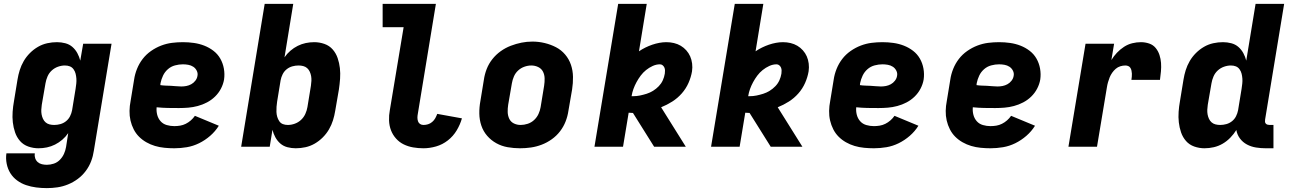

<svg xmlns="http://www.w3.org/2000/svg" viewBox="-20 -755 6640 988"><path d="M221 213Q193 213 166 209.5Q139 206 114 197.5Q89 189 68 173.5Q47 158 33.5 136.5Q20 115 14.5 88Q9 61 13 34H159Q157 47 161 59Q165 71 174 79Q183 87 195.5 90Q208 93 221 93Q239 93 257 87Q275 81 288.5 67Q302 53 309.5 36Q317 19 320 1L331 -70Q331 -70 331 -70Q331 -70 331 -70Q318 -51 300.5 -36Q283 -21 263 -11Q243 -1 221.5 3.5Q200 8 178 8Q151 8 125.5 -1Q100 -10 83 -29.5Q66 -49 57.5 -74Q49 -99 46 -125.5Q43 -152 45 -180Q47 -208 52 -235L70 -345Q74 -370 81.5 -394Q89 -418 102 -440.5Q115 -463 134 -482Q153 -501 175.5 -514Q198 -527 223 -532.5Q248 -538 273 -538Q295 -538 316 -532.5Q337 -527 352.5 -513.5Q368 -500 378 -481.5Q388 -463 393 -443L408 -530H554L463 20Q459 48 449 74.5Q439 101 421.5 124.5Q404 148 380.5 165.5Q357 183 330 194Q303 205 275.5 209Q248 213 221 213ZM259 -112Q275 -112 291 -116.5Q307 -121 320 -131.5Q333 -142 340.5 -157Q348 -172 351 -188L369 -298Q371 -311 372.5 -324.5Q374 -338 373 -351Q372 -364 369 -376Q366 -388 358.5 -398.5Q351 -409 339.5 -413.5Q328 -418 314 -418Q296 -418 278 -411.5Q260 -405 246 -392Q232 -379 224.5 -361.5Q217 -344 214 -326L195 -216Q193 -203 192.5 -190.5Q192 -178 194 -166.5Q196 -155 201 -144Q206 -133 214.5 -125.5Q223 -118 234.5 -115Q246 -112 259 -112Z M877 8Q852 8 826.5 5.5Q801 3 777.5 -4Q754 -11 733 -23Q712 -35 695.5 -51.5Q679 -68 668 -89.5Q657 -111 651.5 -135Q646 -159 646.5 -184.5Q647 -210 652 -235L670 -345Q674 -373 685 -400.5Q696 -428 714 -451.5Q732 -475 757 -492.5Q782 -510 809.5 -520.5Q837 -531 865 -534.5Q893 -538 921 -538Q950 -538 978 -534Q1006 -530 1031.5 -520Q1057 -510 1078.5 -493.5Q1100 -477 1113.5 -453.5Q1127 -430 1132 -402Q1137 -374 1133 -346Q1129 -322 1117 -299Q1105 -276 1086.5 -258Q1068 -240 1045 -228Q1022 -216 997.5 -209.5Q973 -203 949 -201Q925 -199 901 -199Q872 -199 843.5 -199.5Q815 -200 786 -203Q784 -183 789 -164Q794 -145 806.5 -131Q819 -117 838 -111.5Q857 -106 877 -106Q892 -106 907 -108.5Q922 -111 936 -118Q950 -125 962 -135.5Q974 -146 983 -159L1106 -108Q1088 -79 1061.5 -56Q1035 -33 1004.5 -18Q974 -3 941.5 2.5Q909 8 877 8ZM913 -310Q926 -310 939 -312.5Q952 -315 964 -321.5Q976 -328 985 -339.5Q994 -351 996 -364Q999 -378 992.5 -391Q986 -404 974.5 -411.5Q963 -419 949 -421.5Q935 -424 921 -424Q901 -424 880.5 -418.5Q860 -413 844 -399Q828 -385 819 -366Q810 -347 806 -327L805 -317Q818 -315 831.5 -314.5Q845 -314 858.5 -313.5Q872 -313 885.5 -311.5Q899 -310 913 -310Z M1502 8Q1480 8 1459 2.5Q1438 -3 1422.5 -16.5Q1407 -30 1397 -48.5Q1387 -67 1382 -87L1368 0H1221L1342 -735H1489L1444 -460Q1444 -460 1444 -460Q1444 -460 1444 -460Q1457 -479 1474.5 -494Q1492 -509 1512 -519Q1532 -529 1553.5 -533.5Q1575 -538 1597 -538Q1624 -538 1649.5 -529Q1675 -520 1692 -500.5Q1709 -481 1717.5 -456Q1726 -431 1729 -404.5Q1732 -378 1730 -350Q1728 -322 1724 -295L1705 -185Q1701 -160 1693.5 -136Q1686 -112 1673 -89.5Q1660 -67 1641 -48Q1622 -29 1599.5 -16Q1577 -3 1552 2.5Q1527 8 1502 8ZM1461 -112Q1479 -112 1497 -118.5Q1515 -125 1529 -138Q1543 -151 1551 -168.5Q1559 -186 1562 -204L1580 -314Q1582 -327 1582.5 -339.5Q1583 -352 1581 -363.5Q1579 -375 1574 -386Q1569 -397 1560.5 -404.5Q1552 -412 1540.5 -415Q1529 -418 1516 -418Q1500 -418 1484 -413.5Q1468 -409 1455 -398.5Q1442 -388 1434.5 -373Q1427 -358 1424 -342L1406 -232Q1404 -219 1403 -205.5Q1402 -192 1402.5 -179Q1403 -166 1406.5 -154Q1410 -142 1417 -131.5Q1424 -121 1435.5 -116.5Q1447 -112 1461 -112Z M2159 8Q2132 8 2106 3.5Q2080 -1 2057.5 -12Q2035 -23 2018 -42Q2001 -61 1992 -84.5Q1983 -108 1982 -135Q1981 -162 1986 -188L2057 -615H1949V-735H2223L2130 -169Q2128 -159 2128 -149.5Q2128 -140 2131 -131Q2134 -122 2141.5 -117Q2149 -112 2159 -112Q2171 -112 2182.5 -115.5Q2194 -119 2204 -127.5Q2214 -136 2220 -147Q2226 -158 2230 -169L2357 -146Q2348 -114 2330 -84Q2312 -54 2284.5 -32.5Q2257 -11 2224 -1.5Q2191 8 2159 8Z M2656 8Q2624 8 2592.5 2.5Q2561 -3 2534 -18Q2507 -33 2487 -56Q2467 -79 2457 -108.5Q2447 -138 2446.5 -170.5Q2446 -203 2452 -235L2470 -345Q2474 -373 2484.5 -400Q2495 -427 2513.5 -450.5Q2532 -474 2556.5 -491.5Q2581 -509 2608.5 -519.5Q2636 -530 2663.5 -535.5Q2691 -541 2720 -541Q2752 -541 2783 -533.5Q2814 -526 2841 -512Q2868 -498 2888 -474.5Q2908 -451 2918 -421.5Q2928 -392 2928.5 -359.5Q2929 -327 2924 -295L2905 -185Q2901 -157 2890.5 -130Q2880 -103 2862 -79.5Q2844 -56 2819.5 -38.5Q2795 -21 2767.5 -10.5Q2740 0 2712 4Q2684 8 2656 8ZM2659 -112Q2677 -112 2695.5 -118Q2714 -124 2728.5 -137.5Q2743 -151 2751 -168.5Q2759 -186 2762 -204L2780 -314Q2783 -333 2782.5 -352Q2782 -371 2774 -386.5Q2766 -402 2749.5 -410Q2733 -418 2714 -418Q2696 -418 2678 -411.5Q2660 -405 2646 -392Q2632 -379 2624.5 -361.5Q2617 -344 2614 -326L2595 -216Q2592 -197 2592.5 -178.5Q2593 -160 2600.5 -144Q2608 -128 2624 -120Q2640 -112 2659 -112Z M3039 0 3161 -735H3308L3268 -491Q3284 -502 3301.5 -510.5Q3319 -519 3336.5 -525Q3354 -531 3372.5 -534.5Q3391 -538 3409 -538Q3429 -538 3448 -533.5Q3467 -529 3483 -519.5Q3499 -510 3511.5 -496Q3524 -482 3531.5 -465Q3539 -448 3541.5 -428Q3544 -408 3541 -388Q3536 -358 3523 -328.5Q3510 -299 3488.5 -274.5Q3467 -250 3439.5 -232.5Q3412 -215 3382 -203L3509 0H3346L3237 -174Q3236 -174 3234.5 -174Q3233 -174 3232 -174Q3228 -174 3224 -174.5Q3220 -175 3215 -175L3186 0ZM3238 -260Q3256 -260 3273 -263.5Q3290 -267 3307.5 -272.5Q3325 -278 3341 -288Q3357 -298 3370 -311.5Q3383 -325 3390.5 -341.5Q3398 -358 3401 -376Q3402 -384 3402 -392Q3402 -400 3399 -407Q3396 -414 3390 -419Q3384 -424 3376 -424Q3357 -424 3338.5 -415.5Q3320 -407 3304.5 -394.5Q3289 -382 3277 -366Q3265 -350 3255.5 -332.5Q3246 -315 3239.5 -297Q3233 -279 3230 -260Q3232 -260 3234 -260Q3236 -260 3238 -260Z M3639 0 3761 -735H3908L3868 -491Q3884 -502 3901.5 -510.5Q3919 -519 3936.5 -525Q3954 -531 3972.5 -534.5Q3991 -538 4009 -538Q4029 -538 4048 -533.5Q4067 -529 4083 -519.5Q4099 -510 4111.5 -496Q4124 -482 4131.5 -465Q4139 -448 4141.5 -428Q4144 -408 4141 -388Q4136 -358 4123 -328.5Q4110 -299 4088.5 -274.5Q4067 -250 4039.5 -232.5Q4012 -215 3982 -203L4109 0H3946L3837 -174Q3836 -174 3834.5 -174Q3833 -174 3832 -174Q3828 -174 3824 -174.5Q3820 -175 3815 -175L3786 0ZM3838 -260Q3856 -260 3873 -263.5Q3890 -267 3907.5 -272.5Q3925 -278 3941 -288Q3957 -298 3970 -311.5Q3983 -325 3990.5 -341.5Q3998 -358 4001 -376Q4002 -384 4002 -392Q4002 -400 3999 -407Q3996 -414 3990 -419Q3984 -424 3976 -424Q3957 -424 3938.5 -415.5Q3920 -407 3904.5 -394.5Q3889 -382 3877 -366Q3865 -350 3855.5 -332.5Q3846 -315 3839.5 -297Q3833 -279 3830 -260Q3832 -260 3834 -260Q3836 -260 3838 -260Z M4477 8Q4452 8 4426.5 5.5Q4401 3 4377.5 -4Q4354 -11 4333 -23Q4312 -35 4295.5 -51.5Q4279 -68 4268 -89.5Q4257 -111 4251.5 -135Q4246 -159 4246.5 -184.5Q4247 -210 4252 -235L4270 -345Q4274 -373 4285 -400.5Q4296 -428 4314 -451.5Q4332 -475 4357 -492.5Q4382 -510 4409.5 -520.5Q4437 -531 4465 -534.5Q4493 -538 4521 -538Q4550 -538 4578 -534Q4606 -530 4631.5 -520Q4657 -510 4678.5 -493.5Q4700 -477 4713.5 -453.5Q4727 -430 4732 -402Q4737 -374 4733 -346Q4729 -322 4717 -299Q4705 -276 4686.5 -258Q4668 -240 4645 -228Q4622 -216 4597.5 -209.5Q4573 -203 4549 -201Q4525 -199 4501 -199Q4472 -199 4443.5 -199.5Q4415 -200 4386 -203Q4384 -183 4389 -164Q4394 -145 4406.5 -131Q4419 -117 4438 -111.5Q4457 -106 4477 -106Q4492 -106 4507 -108.5Q4522 -111 4536 -118Q4550 -125 4562 -135.5Q4574 -146 4583 -159L4706 -108Q4688 -79 4661.5 -56Q4635 -33 4604.5 -18Q4574 -3 4541.5 2.5Q4509 8 4477 8ZM4513 -310Q4526 -310 4539 -312.5Q4552 -315 4564 -321.5Q4576 -328 4585 -339.5Q4594 -351 4596 -364Q4599 -378 4592.5 -391Q4586 -404 4574.5 -411.5Q4563 -419 4549 -421.5Q4535 -424 4521 -424Q4501 -424 4480.5 -418.5Q4460 -413 4444 -399Q4428 -385 4419 -366Q4410 -347 4406 -327L4405 -317Q4418 -315 4431.5 -314.5Q4445 -314 4458.5 -313.5Q4472 -313 4485.5 -311.5Q4499 -310 4513 -310Z M5077 8Q5052 8 5026.5 5.5Q5001 3 4977.5 -4Q4954 -11 4933 -23Q4912 -35 4895.5 -51.5Q4879 -68 4868 -89.5Q4857 -111 4851.5 -135Q4846 -159 4846.5 -184.5Q4847 -210 4852 -235L4870 -345Q4874 -373 4885 -400.5Q4896 -428 4914 -451.5Q4932 -475 4957 -492.5Q4982 -510 5009.5 -520.5Q5037 -531 5065 -534.5Q5093 -538 5121 -538Q5150 -538 5178 -534Q5206 -530 5231.5 -520Q5257 -510 5278.5 -493.5Q5300 -477 5313.5 -453.5Q5327 -430 5332 -402Q5337 -374 5333 -346Q5329 -322 5317 -299Q5305 -276 5286.5 -258Q5268 -240 5245 -228Q5222 -216 5197.5 -209.5Q5173 -203 5149 -201Q5125 -199 5101 -199Q5072 -199 5043.5 -199.5Q5015 -200 4986 -203Q4984 -183 4989 -164Q4994 -145 5006.5 -131Q5019 -117 5038 -111.5Q5057 -106 5077 -106Q5092 -106 5107 -108.5Q5122 -111 5136 -118Q5150 -125 5162 -135.5Q5174 -146 5183 -159L5306 -108Q5288 -79 5261.5 -56Q5235 -33 5204.5 -18Q5174 -3 5141.5 2.5Q5109 8 5077 8ZM5113 -310Q5126 -310 5139 -312.5Q5152 -315 5164 -321.5Q5176 -328 5185 -339.5Q5194 -351 5196 -364Q5199 -378 5192.5 -391Q5186 -404 5174.5 -411.5Q5163 -419 5149 -421.5Q5135 -424 5121 -424Q5101 -424 5080.5 -418.5Q5060 -413 5044 -399Q5028 -385 5019 -366Q5010 -347 5006 -327L5005 -317Q5018 -315 5031.5 -314.5Q5045 -314 5058.5 -313.5Q5072 -313 5085.5 -311.5Q5099 -310 5113 -310Z M5478 0 5566 -530H5713L5699 -446Q5711 -466 5727.5 -483.5Q5744 -501 5764 -514Q5784 -527 5806.5 -532.5Q5829 -538 5851 -538Q5873 -538 5893.5 -531Q5914 -524 5927 -508Q5940 -492 5946.5 -472Q5953 -452 5954.5 -431Q5956 -410 5954 -387.5Q5952 -365 5949 -344H5802Q5803 -352 5804 -360Q5805 -368 5804.5 -376Q5804 -384 5802.5 -391.5Q5801 -399 5797 -405.5Q5793 -412 5786 -415Q5779 -418 5771 -418Q5758 -418 5745 -414Q5732 -410 5721.5 -401Q5711 -392 5703 -380.5Q5695 -369 5690 -356.5Q5685 -344 5681.5 -331.5Q5678 -319 5676 -306L5625 0Z M6178 8Q6151 8 6125.5 -1Q6100 -10 6083 -29.5Q6066 -49 6057.5 -74Q6049 -99 6046 -125.5Q6043 -152 6045 -180Q6047 -208 6052 -235L6070 -345Q6074 -370 6081.5 -394Q6089 -418 6102 -440.5Q6115 -463 6134 -482Q6153 -501 6175.5 -514Q6198 -527 6223 -532.5Q6248 -538 6273 -538Q6295 -538 6316 -532.5Q6337 -527 6352.5 -513.5Q6368 -500 6378 -481.5Q6388 -463 6393 -443L6441 -735H6588L6490 -140Q6489 -134 6489.5 -128.5Q6490 -123 6493.5 -119Q6497 -115 6502.5 -113.5Q6508 -112 6513 -112H6533V8H6493Q6468 8 6443 4Q6418 0 6396.5 -11.5Q6375 -23 6360.5 -42.5Q6346 -62 6342 -86Q6329 -65 6311 -46.5Q6293 -28 6271.5 -15.5Q6250 -3 6226 2.5Q6202 8 6178 8ZM6259 -112Q6275 -112 6291 -116.5Q6307 -121 6320 -131.5Q6333 -142 6340.5 -157Q6348 -172 6351 -188L6369 -298Q6371 -311 6372.5 -324.5Q6374 -338 6373 -351Q6372 -364 6369 -376Q6366 -388 6358.5 -398.5Q6351 -409 6339.5 -413.5Q6328 -418 6314 -418Q6296 -418 6278 -411.5Q6260 -405 6246 -392Q6232 -379 6224.5 -361.5Q6217 -344 6214 -326L6195 -216Q6193 -203 6192.5 -190.5Q6192 -178 6194 -166.5Q6196 -155 6201 -144Q6206 -133 6214.5 -125.5Q6223 -118 6234.5 -115Q6246 -112 6259 -112Z"/></svg>

Font: Iosevka Curly Heavy Extended
Style: Italic
Weight: 900
Width: 7
Italic angle: -9°
Monospace: yes
Designer: Belleve Invis
Foundry: Belleve Invis
Version: Version 11.1.0; ttfautohint (v1.8.3)